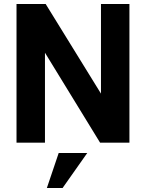

<svg xmlns="http://www.w3.org/2000/svg" viewBox="-20 -717 734 965"><path d="M63 -697H209.5L487.5 -246.5V-697H630.5V0H483L206 -452V0H63ZM275 52H418.5L294.5 228H215.5Z"/></svg>

Font: HK Grotesk ExtraBold
Style: Regular
Weight: 800
Designer: Alfredo Marco Pradil
Foundry: Hanken Design Co.
Version: Version 3.001